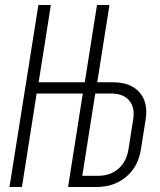

<svg xmlns="http://www.w3.org/2000/svg" viewBox="-20 -750 640 770"><path d="M18 0 134 -730H184L135 -420H320L369 -730H419L370 -420H433Q504 -420 539.5 -379.5Q575 -339 564 -270L545 -150Q534 -81 485.5 -40.5Q437 0 366 0H253L312 -375H127L68 0ZM310 -45H373Q422 -45 454.5 -73Q487 -101 495 -150L514 -270Q522 -319 498 -347Q474 -375 425 -375H362Z"/></svg>

Font: JetBrains Mono Thin
Style: Italic
Weight: 100
Italic angle: -9°
Monospace: yes
Designer: Philipp Nurullin, Konstantin Bulenkov
Foundry: JetBrains
Version: Version 2.305; ttfautohint (v1.8.4.7-5d5b)